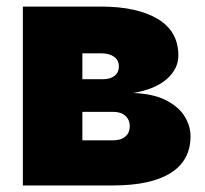

<svg xmlns="http://www.w3.org/2000/svg" viewBox="-20 -566 627 586"><path d="M49.8 0V-545.9H288.1Q397.9 -545.9 461.2 -508.3Q524.4 -470.7 524.4 -396.5Q524.4 -356 489 -324.7Q453.6 -293.5 386.7 -282.2Q448.2 -279.8 486.8 -260Q525.4 -240.2 543.5 -210.9Q561.5 -181.6 561.5 -150.4Q561.5 -76.2 501 -38.1Q440.4 0 325.2 0ZM231.4 -137.7H325.2Q349.1 -137.7 362.5 -149.2Q376 -160.6 376 -180.7Q376 -200.7 362.5 -212.6Q349.1 -224.6 325.2 -224.6H231.4ZM231.4 -324.2H293.9Q316.9 -324.2 329.8 -334.7Q342.8 -345.2 342.8 -363.3Q342.8 -382.3 328.1 -392.8Q313.5 -403.3 288.1 -403.3H231.4Z"/></svg>

Font: Inter Black
Style: Regular
Weight: 900
Designer: Rasmus Andersson
Foundry: rsms
Version: Version 4.000;git-a52131595